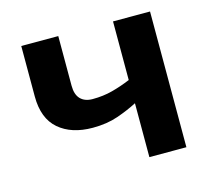

<svg xmlns="http://www.w3.org/2000/svg" viewBox="-84 -646 824 746"><g transform="rotate(-15 328.0 -273.0)"><path d="M209 -545.9V-346.2Q209 -310.5 226.3 -292.7Q243.7 -274.9 274.9 -274.9Q317.9 -274.9 354.7 -284.7Q391.6 -294.4 429.2 -310.1V-545.9H578.1V0H429.2V-216.8Q393.6 -198.2 348.9 -182.6Q304.2 -167 247.1 -167Q161.6 -167 110.8 -210.7Q60.1 -254.4 60.1 -342.8V-545.9Z"/></g></svg>

Font: Wonky
Style: Regular
Weight: 400
Designer: Monotype Design Team
Foundry: Monotype Imaging Inc.
Version: Version 3.000